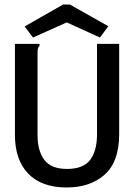

<svg xmlns="http://www.w3.org/2000/svg" viewBox="-20 -817 590 849"><path d="M275 12Q164 12 105 -49Q46 -110 46 -221V-623H155V-615Q149 -609 147.5 -601.5Q146 -594 146 -578V-220Q146 -150 176 -110Q206 -70 276 -70Q349 -70 379 -110.5Q409 -151 409 -223V-623H507V-224Q507 -102 443 -45Q379 12 275 12ZM126 -651 89 -700 259 -797H289L459 -701L422 -651L275 -718Z"/></svg>

Font: Inconsolata SemiExpanded SemiBold
Style: Regular
Weight: 600
Width: 6
Monospace: yes
Designer: Raph Levien, Cyreal, Brenton Simpson
Foundry: Raph Levien, Cyreal, Google
Version: Version 3.001; ttfautohint (v1.8.2.53-6de2)